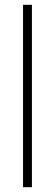

<svg xmlns="http://www.w3.org/2000/svg" viewBox="-20 -831 228 800"><path d="M113 -51H76V-811H113Z"/></svg>

Font: Noto Sans Tamil UI Condensed ExtraLight
Style: Regular
Weight: 200
Width: 3
Designer: Jelle Bosma - Monotype Design Team
Foundry: Monotype Imaging Inc.
Version: Version 2.004; ttfautohint (v1.8.4.7-5d5b)